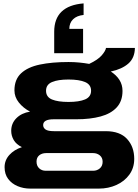

<svg xmlns="http://www.w3.org/2000/svg" viewBox="-20 -905 814 1130"><path d="M472 -885V-817Q432 -813 410 -791.5Q388 -770 388 -735H469V-592H299V-718Q299 -871 472 -885ZM158 205Q118 205 83.5 190.5Q49 176 28 148Q7 120 7 79Q7 38 35 7Q63 -24 109 -39Q76 -55 61 -80.5Q46 -106 46 -135Q46 -179 76.5 -209.5Q107 -240 157 -248Q117 -269 91 -301.5Q65 -334 65 -373Q65 -437 104 -473.5Q143 -510 214.5 -525Q286 -540 383 -540Q416 -540 446.5 -537Q477 -534 505 -529Q556 -553 578.5 -579Q601 -605 604 -623H774Q773 -564 735.5 -531Q698 -498 632 -484Q665 -463 683 -434.5Q701 -406 701 -370Q701 -310 667 -273Q633 -236 572 -219.5Q511 -203 429 -203H296Q234 -203 234 -169Q234 -153 248 -143Q262 -133 298 -133H602Q686 -133 728 -87Q770 -41 770 30Q770 83 741.5 122.5Q713 162 665.5 183.5Q618 205 562 205ZM383 -305Q446 -305 481 -320Q516 -335 516 -371Q516 -407 481 -422Q446 -437 383 -437Q321 -437 286 -422Q251 -407 251 -371Q251 -334 286 -319.5Q321 -305 383 -305ZM249 100H528Q551 100 567.5 86Q584 72 584 47Q584 23 567.5 9.5Q551 -4 528 -4H252Q227 -4 211 9Q195 22 195 46Q195 71 210.5 85.5Q226 100 249 100Z"/></svg>

Font: Archivo Expanded ExtraBold
Style: Regular
Weight: 800
Width: 7
Designer: Hector Gatti
Foundry: Omnibus-Type
Version: Version 2.001; ttfautohint (v1.8.3)